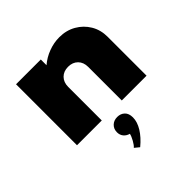

<svg xmlns="http://www.w3.org/2000/svg" viewBox="-205 -697 1140 1140"><g transform="rotate(-45 365.0 -127.0)"><path d="M78.5 0H286.5V-282Q286.5 -320.5 309.5 -343.8Q332.5 -367 370.5 -367Q408.5 -367 431.5 -343.8Q454.5 -320.5 454.5 -282V0H662.5V-327Q662.5 -384.5 635.5 -429.8Q608.5 -475 562.2 -501.5Q516 -528 457.5 -528Q411.5 -528 366.8 -511.2Q322 -494.5 286.5 -464V-512H78.5ZM335.5 273.5Q381 236 405.8 195.5Q430.5 155 430.5 118Q430.5 84.5 412.2 67.2Q394 50 366 50Q337 50 318.8 67.8Q300.5 85.5 300.5 113.5Q300.5 136.5 313.5 152.2Q326.5 168 348.5 174Q345 191 331.5 215.2Q318 239.5 306 249.5Z"/></g></svg>

Font: Spartan Black
Style: Regular
Weight: 900
Designer: Matt Bailey, Mirko Velimirovic
Foundry: Matt Bailey
Version: Version 1.003; ttfautohint (v1.8.3)